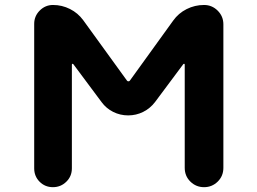

<svg xmlns="http://www.w3.org/2000/svg" viewBox="-20 -776 1040 776"><path d="M726.6 -97.7V-514.6Q726.6 -517.6 724.6 -518.1Q722.7 -518.6 720.7 -516.6L606.4 -363.3Q586.9 -337.9 558.6 -323.7Q530.3 -309.6 498 -309.6Q465.8 -309.6 437.5 -323.7Q409.2 -337.9 390.6 -363.3L276.4 -516.6Q274.4 -518.6 272.5 -518.1Q270.5 -517.6 270.5 -514.6V-95.7Q270.5 -63.5 248 -41.5Q225.6 -19.5 193.8 -19.5Q162.1 -19.5 140.1 -41.5Q118.2 -63.5 118.2 -95.7V-679.7Q118.2 -710.9 140.6 -733.4Q163.1 -755.9 194.3 -755.9Q230.5 -755.9 262.7 -739.7Q294.9 -723.6 316.4 -694.3L493.2 -450.2Q495.1 -447.3 499 -447.3Q502.9 -447.3 504.9 -450.2L679.7 -692.4Q701.2 -722.7 734.4 -739.3Q767.6 -755.9 804.7 -755.9Q836.9 -755.9 859.9 -732.9Q882.8 -710 882.8 -677.7V-97.7Q882.8 -64.5 859.9 -42Q836.9 -19.5 804.7 -19.5Q772.5 -19.5 749.5 -42Q726.6 -64.5 726.6 -97.7Z"/></svg>

Font: Rounded-X Mgen+ 1m bold
Style: Bold
Weight: 700
Designer: [Source Han Sans]
Ryoko NISHIZUKA  (kana & ideographs); Paul D. Hunt (Latin, Greek & Cyrillic); Wenlong ZHANG  (bopomofo
Version: Version 1.059.20150602